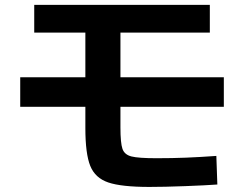

<svg xmlns="http://www.w3.org/2000/svg" viewBox="-20 -724 978 769"><path d="M321.9 -210.7V-593.5H117.1V-704.4H820.4V-593.5H462.4V-213.9Q462.4 -151.2 470.5 -127.8Q478.6 -104.5 506.4 -97.4Q534.3 -90.3 607.4 -90.3Q669.1 -90.3 724.3 -92.5Q779.6 -94.7 846.5 -99.5L850.5 15Q805.8 18.3 721.6 21.5Q637.3 24.7 578.2 24.7Q466.9 24.7 414 6.9Q361.1 -10.9 341.5 -59.6Q321.9 -108.3 321.9 -210.7ZM61 -414.5H876.5V-296.2H61Z"/></svg>

Font: Pretendard JP Variable
Style: Regular
Weight: 400
Designer: Base glyphs from Inter by Rasmus Andersson; Hangul glyphs from Noto Sans CJK(Source Han Sans) by Jang Soo-young and Kang
Foundry: Kil Hyung-jin
Version: Version 1.307;Glyphs 3.2 (3192)